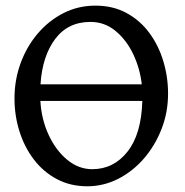

<svg xmlns="http://www.w3.org/2000/svg" viewBox="-20 -650 661 685"><path d="M579.6 -315.9Q579.6 -249.5 556.4 -189.9Q533.2 -130.4 493.2 -84.2Q453.1 -38.1 401.1 -11.7Q349.1 14.6 291.5 14.6Q231 14.6 182.9 -11Q134.8 -36.6 101.1 -80.6Q67.4 -124.5 49.6 -180.9Q31.7 -237.3 31.7 -298.8Q31.7 -365.2 53.7 -425Q75.7 -484.9 115.2 -531Q154.8 -577.1 207 -603.5Q259.3 -629.9 320.3 -629.9Q383.3 -629.9 431.6 -603.5Q480 -577.1 512.9 -532.5Q545.9 -487.8 562.7 -431.6Q579.6 -375.5 579.6 -315.9ZM309.1 -46.4Q385.3 -46.4 434.8 -108.9Q484.4 -171.4 487.8 -290H124Q127.9 -223.6 153.8 -168.2Q179.7 -112.8 220.2 -79.6Q260.7 -46.4 309.1 -46.4ZM302.7 -571.8Q222.2 -571.8 176.5 -510.5Q130.9 -449.2 124.5 -349.1H485.8Q479.5 -405.3 455.6 -456.1Q431.6 -506.8 392.6 -539.3Q353.5 -571.8 302.7 -571.8Z"/></svg>

Font: Gentium Book Plus
Style: Regular
Weight: 400
Designer: Victor Gaultney, Annie Olsen, Iska Routamaa, Becca Hirsbrunner
Foundry: SIL International
Version: Version 6.101